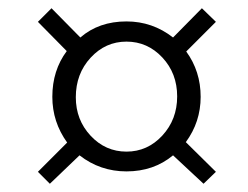

<svg xmlns="http://www.w3.org/2000/svg" viewBox="-20 -571 602 466"><path d="M175 -480Q220 -519 287 -519Q350 -519 400 -480L470 -551L504 -518L432 -446Q467 -398 467 -336Q467 -275 431 -226L504 -154L474 -125L400 -194Q353 -155 287 -155Q223 -155 173 -194L101 -125L72 -154L143 -225Q107 -275 107 -336Q107 -400 142 -447L72 -518L105 -551ZM164 -335Q164 -280 200 -241.5Q236 -203 287 -203Q338 -203 374 -242Q410 -281 410 -337Q410 -393 374 -431.5Q338 -470 287 -470Q236 -470 200 -431Q164 -392 164 -335Z"/></svg>

Font: Raleway-v4020
Style: Italic
Weight: 400
Italic angle: -12°
Designer: Matt McInerney, Pablo Impallari, Rodrigo Fuenzalida
Foundry: Matt McInerney, Pablo Impallari, Rodrigo Fuenzalida
Version: Version 4.020;PS 004.020;hotconv 1.0.88;makeotf.lib2.5.64775